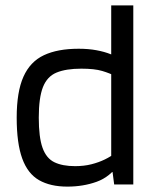

<svg xmlns="http://www.w3.org/2000/svg" viewBox="-20 -685 581 713"><path d="M475 -665V0H404L398 -46H393V-665ZM410 -118 421 -76Q389 -28 339 -10Q289 8 230 8Q167 8 125 -16Q83 -40 62.5 -96.5Q42 -153 42 -248Q42 -344 67 -400Q92 -456 143 -480Q194 -504 272 -504Q308 -504 338 -498.5Q368 -493 391.5 -483.5Q415 -474 429 -461L409 -402Q388 -413 359.5 -421.5Q331 -430 282 -430Q225 -430 190 -415.5Q155 -401 139.5 -361.5Q124 -322 124 -248Q124 -175 138 -136Q152 -97 182 -82.5Q212 -68 259 -68Q292 -68 319.5 -75Q347 -82 369.5 -93Q392 -104 410 -118Z"/></svg>

Font: Blinker
Style: Regular
Weight: 400
Designer: Juergen Huber
Foundry: supertype
Version: 1.017